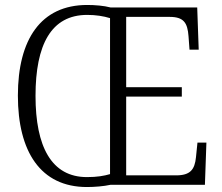

<svg xmlns="http://www.w3.org/2000/svg" viewBox="-20 -744 894 773"><path d="M330 9C360 9 398 6 425 0H805L811 -170H775L769 -111C764 -61 746 -38 689 -38H488V-355H712V-393H488V-676H663C720 -676 735 -652 739 -598L743 -544H780L774 -714H425C399 -721 362 -724 331 -724C145 -724 52 -586 52 -359C52 -134 143 9 330 9ZM330 -31C187 -31 123 -154 123 -358C123 -564 186 -684 331 -684C366 -684 397 -679 423 -671V-43C399 -36 371 -31 330 -31Z"/></svg>

Font: Noto Serif Bengali SemiCondensed Light
Style: Regular
Weight: 300
Width: 4
Designer: Juan Bruce, Universal Thirst, Indian Type Foundry and the Monotype Design Team.
Foundry: Monotype Imaging Inc.
Version: Version 2.003